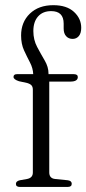

<svg xmlns="http://www.w3.org/2000/svg" viewBox="-20 -740 342 760"><path d="M175 -57.5Q175 -34 198 -31.5L248 -26.5Q264 -24.5 264 -12.5Q264 0 247.5 0H59Q43 0 43 -12Q43 -23 58.5 -26.5L87 -31.5Q110 -36 110 -57V-384.5Q110 -395.5 105.2 -401.5Q100.5 -407.5 87.5 -411.5L55 -418.5Q33.5 -425.5 33.5 -435.5Q33.5 -446.5 47.5 -446.5H111.5Q110.5 -470 98.8 -492.5Q87 -515 75.2 -540.5Q63.5 -566 63.5 -599.5Q63.5 -652.5 98.2 -686Q133 -719.5 191 -719.5Q244 -719.5 272.8 -693Q301.5 -666.5 301.5 -630Q301.5 -608.5 292 -597.2Q282.5 -586 267.5 -586Q251.5 -586 241.8 -596.8Q232 -607.5 232 -627V-646.5Q232 -696 182.5 -696Q149.5 -696 130.8 -675Q112 -654 112 -617Q112 -582.5 127 -554.2Q142 -526 157 -500.5Q172 -475 172 -449V-446.5H271.5Q288 -446.5 288 -435Q288 -417 258 -417H175Z"/></svg>

Font: Fraunces 72pt S050 Light
Style: Regular
Weight: 300
Version: Version 1.000; ttfautohint (v1.8.3)